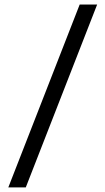

<svg xmlns="http://www.w3.org/2000/svg" viewBox="-20 -690 456 830"><path d="M16 120 324.5 -670.5H400L91.5 120Z"/></svg>

Font: Anek Telugu Medium
Style: Regular
Weight: 400
Version: Version 1.003